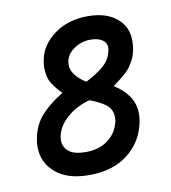

<svg xmlns="http://www.w3.org/2000/svg" viewBox="-62 -530 529 594"><g transform="rotate(-10 202.5 -232.5)"><path d="M375 -377Q375 -343 363 -319Q351 -295 335.5 -281Q320 -267 294 -248Q324 -229 340 -205Q356 -181 356 -149Q356 -137 353 -123Q341 -64 294 -27Q247 10 172 10Q104 10 66.5 -22Q29 -54 29 -104Q29 -118 32 -131Q40 -172 65 -200Q90 -228 134 -255Q115 -274 103.5 -292.5Q92 -311 92 -342Q92 -354 95 -367Q104 -412 147 -443.5Q190 -475 252 -475Q309 -475 342 -448Q375 -421 375 -377ZM168 -337Q168 -304 213 -276Q248 -294 269.5 -312.5Q291 -331 297 -360Q301 -380 287 -391Q273 -402 248 -402Q217 -402 192.5 -383.5Q168 -365 168 -337ZM280 -140Q281 -144 281 -152Q281 -178 262 -192.5Q243 -207 212 -218Q171 -207 141.5 -181.5Q112 -156 105 -123Q104 -119 104 -111Q104 -89 121 -75.5Q138 -62 174 -62Q217 -62 245 -84Q273 -106 280 -140Z"/></g></svg>

Font: Cambay Devanagari
Style: Bold Italic
Weight: 700
Designer: Pooja Saxena
Foundry: Pooja Saxena
Version: Version 1.005;PS 001.005;hotconv 1.0.70;makeotf.lib2.5.58329